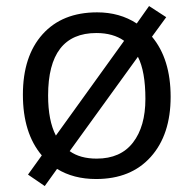

<svg xmlns="http://www.w3.org/2000/svg" viewBox="-20 -586 644 639"><path d="M439 -397 211.9 -83Q246.6 -58.1 301.8 -58.1Q381.3 -58.1 422.6 -111.6Q463.9 -165 463.9 -256.8Q463.9 -348.6 439 -397ZM300.8 -476.1Q140.1 -476.1 140.1 -268.1Q140.1 -184.6 166 -134.8L393.1 -450.2Q356.4 -476.1 300.8 -476.1ZM299.8 9.8Q224.6 9.8 169.9 -23.9L128.9 33.2L73.2 -4.9L119.1 -68.8Q56.2 -143.1 56.2 -271Q56.2 -398.9 121.6 -471.9Q187 -544.9 303.2 -544.9Q378.4 -544.9 435.1 -507.8L476.1 -565.9L533.2 -528.8L485.8 -463.9Q547.9 -389.6 547.9 -263.7Q547.9 -137.7 481.9 -64Q416 9.8 299.8 9.8Z"/></svg>

Font: OpenSans
Style: Regular
Weight: 400
Foundry: Ascender Corporation
Version: Version 1.10